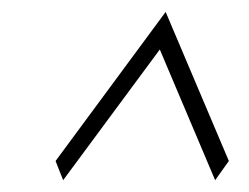

<svg xmlns="http://www.w3.org/2000/svg" viewBox="-20 -458 417 322"><path d="M73.2 -188 257.8 -438 363.8 -188 340.8 -155.8 248 -375 85.9 -155.8Z"/></svg>

Font: Hhenum
Style: Italic
Weight: 400
Designer: T. Christopher White
Version: Version 1.0